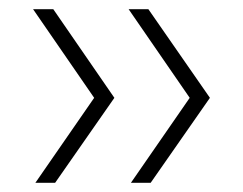

<svg xmlns="http://www.w3.org/2000/svg" viewBox="-20 -450 529 418"><path d="M265 -52 393 -237 260 -430H303L437 -237L308 -52ZM57 -52 185 -237 52 -430H96L229 -237L100 -52Z"/></svg>

Font: Smooch Sans Thin
Style: Regular
Weight: 400
Version: Version 1.010